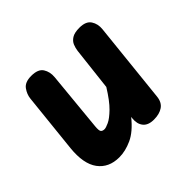

<svg xmlns="http://www.w3.org/2000/svg" viewBox="-133 -706 882 882"><g transform="rotate(-45 308.0 -265.5)"><path d="M184.5 10Q116.5 10 81.2 -37.8Q46 -85.5 55.5 -179L86 -469.5Q88.5 -495 105 -518Q121.5 -541 162.5 -541Q207 -541 222.2 -517Q237.5 -493 234.5 -460.5L206.5 -169.5Q204 -142.5 209.8 -136Q215.5 -129.5 228 -129.5Q237 -129.5 257.2 -138.8Q277.5 -148 306.5 -176.2Q335.5 -204.5 370.5 -261L394.5 -471Q396.5 -487.5 403 -503.5Q409.5 -519.5 426.2 -530.2Q443 -541 475.5 -541Q517.5 -541 533.2 -517Q549 -493 545.5 -460.5L504 -65Q500.5 -31 478 -15.5Q455.5 0 419.5 0Q382.5 0 366 -20.5Q349.5 -41 353 -74L354 -83Q311 -29.5 267.8 -9.8Q224.5 10 184.5 10Z"/></g></svg>

Font: Edu SA Hand
Style: Bold
Weight: 700
Designer: Tina and Corey Anderson, Eben Sorkin, Mirko Velimirovic
Foundry: Google for Education
Version: Version 2.000